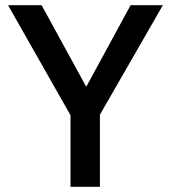

<svg xmlns="http://www.w3.org/2000/svg" viewBox="-20 -718 657 738"><path d="M251 0V-275L11 -698H140L310 -387H313L482 -698H606L364 -277V0Z"/></svg>

Font: IBM Plex Sans KR Medium
Style: Regular
Weight: 500
Designer: Mike Abbink; Paul van der Laan; Pieter van Rosmalen; Wujin Sim; Chorong Kim; Dohee Lee;
Foundry: Sandoll Inc.
Version: Version 1.001